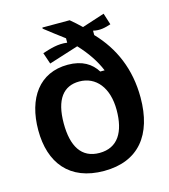

<svg xmlns="http://www.w3.org/2000/svg" viewBox="-103 -750 744 844"><g transform="rotate(-15 269.0 -327.5)"><path d="M267.5 12.5C424.2 12.5 505 -88.3 505 -258.3C505 -387.5 459.2 -492.5 379.2 -575.8V-595.8C409.2 -588.3 435 -595 460 -603.3L443.3 -655.8L340.8 -622.5C325 -638.3 308.3 -652.5 291.7 -666.7H167.5V-661.7C196.7 -639.2 225 -616.7 255.8 -594.2V-574.2C214.2 -580 179.2 -568.3 142.5 -556.7L160 -505L294.2 -547.5C334.2 -505 365 -459.2 383.3 -414.2H363.3C339.2 -453.3 298.3 -480 232.5 -480C103.3 -480 33.3 -380.8 33.3 -235C33.3 -86.7 110 12.5 267.5 12.5ZM268.3 -69.2C185.8 -69.2 149.2 -131.7 149.2 -235C149.2 -345 190.8 -395.8 262.5 -395.8C338.3 -395.8 389.2 -334.2 389.2 -232.5C389.2 -132.5 351.7 -69.2 268.3 -69.2Z"/></g></svg>

Font: Familjen Grotesk Medium
Style: Regular
Weight: 500
Designer: Anders Wikstroem, Jonas Baeckman, Matilda Gysing, Kristian Moeller
Foundry: Familjen STHLM AB
Version: Version 2.000